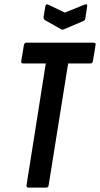

<svg xmlns="http://www.w3.org/2000/svg" viewBox="-20 -848 453 868"><path d="M109 0Q98 0 100 -11L187 -561H85Q74 -561 76 -572L88 -644Q90 -655 99 -655H402Q415 -655 412 -644L400 -572Q398 -561 389 -561H288L200 -11Q199 0 189 0ZM362 -827Q376 -832 374 -820L366 -766Q365 -761 363.5 -758Q362 -755 357 -753L270 -716Q262 -712 256 -716L185 -756Q175 -762 177 -772L185 -819Q187 -832 198 -827L273 -791Z"/></svg>

Font: Sofia Sans Extra Condensed
Style: Bold Italic
Weight: 700
Italic angle: -9°
Designer: Botio Nikoltchev, Ani Petrova
Foundry: lettersoup
Version: Version 4.101